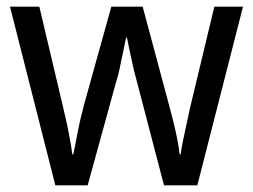

<svg xmlns="http://www.w3.org/2000/svg" viewBox="-20 -557 760 576"><path d="M391 -311Q386 -329 381.5 -347.5Q377 -366 373.5 -383.5Q370 -401 366.5 -416.5Q363 -432 361 -444H358Q356 -432 352.5 -416.5Q349 -401 345.5 -383Q342 -365 338 -347Q334 -329 328 -310L243 -1H146L10 -537H98L164 -258Q171 -229 177.5 -200Q184 -171 189 -143.5Q194 -116 197 -94H200Q203 -108 206.5 -126.5Q210 -145 214 -165.5Q218 -186 223 -206.5Q228 -227 233 -246L314 -537H408L486 -246Q492 -224 498.5 -198.5Q505 -173 510.5 -146Q516 -119 519 -94H522Q524 -110 528.5 -132.5Q533 -155 539 -182Q545 -209 551 -237L623 -537H709L572 -1H472Z"/></svg>

Font: Noto Sans Arabic SemiCondensed
Style: Regular
Weight: 400
Width: 4
Designer: Monotype Design Team, Nadine Chahine, Nizar Qandah and Khaled Hosny
Foundry: Monotype Imaging Inc.
Version: Version 2.012